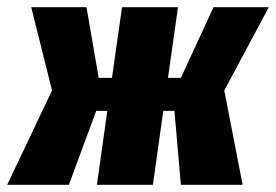

<svg xmlns="http://www.w3.org/2000/svg" viewBox="-42 -515 769 535"><path d="M-22 0 103 -263 45 -495H199L233 -298H270L298 -495H454L426 -298H462L553 -495H707L583 -263L634 0H462L444 -206H413L384 0H228L257 -206H226L150 0Z"/></svg>

Font: Alumni Sans Black
Style: Italic
Weight: 900
Italic angle: -8°
Version: Version 1.016